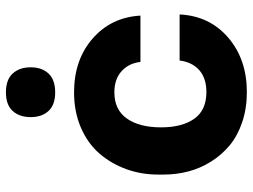

<svg xmlns="http://www.w3.org/2000/svg" viewBox="-123 -715 857 651"><g transform="rotate(-90 305.5 -389.5)"><path d="M317.9 -630.9Q275.4 -630.9 254.6 -653.6Q233.9 -676.3 233.9 -713.9Q233.9 -752 254.6 -774.9Q275.4 -797.9 317.9 -797.9Q360.8 -797.9 381.8 -774.9Q402.8 -752 402.8 -713.9Q402.8 -676.3 381.8 -653.6Q360.8 -630.9 317.9 -630.9ZM318.8 19Q263.7 19 217.3 3.4Q170.9 -12.2 138.4 -39.1Q106 -65.9 83.3 -102.1Q60.5 -138.2 49.8 -179Q39.1 -219.7 39.1 -263.2V-282.2Q39.1 -338.9 57.4 -389.6Q75.7 -440.4 109.9 -480.2Q144 -520 197.8 -543.5Q251.5 -566.9 317.9 -566.9Q427.7 -566.9 500 -504.2Q572.3 -441.4 578.1 -341.8H420.9Q417 -380.4 390.1 -405.3Q363.3 -430.2 317.9 -430.2Q258.8 -430.2 229 -387.7Q199.2 -345.2 199.2 -272Q199.2 -200.7 228.3 -159.4Q257.3 -118.2 318.8 -118.2Q365.7 -118.2 393.1 -142.3Q420.4 -166.5 425.8 -209H582Q577.1 -107.4 503.4 -44.2Q429.7 19 318.8 19Z"/></g></svg>

Font: Sora
Style: Bold
Weight: 700
Designer: Jonathan Barnbrook, Julián Moncada
Foundry: Barnbrook Fonts
Version: Version 2.000